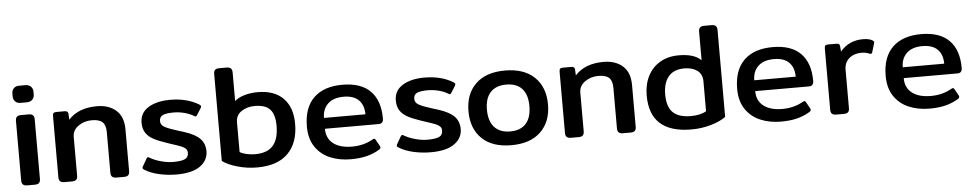

<svg xmlns="http://www.w3.org/2000/svg" viewBox="-39 -986 6625 1306"><g transform="rotate(-5 3273.0 -332.5)"><path d="M59 -611V-632Q59 -652 72 -666Q85 -680 109 -680H152Q176 -680 189.5 -666Q203 -652 203 -632V-611Q203 -591 189.5 -577Q176 -563 152 -563H109Q85 -563 72 -577Q59 -591 59 -611ZM67 -36V-443Q67 -462 76 -471Q85 -480 105 -480H157Q177 -480 186 -471Q195 -462 195 -443V-36Q195 -18 186.5 -9Q178 0 157 0H105Q85 0 76 -9Q67 -18 67 -36Z M321 -36V-453Q321 -468 326 -474Q331 -480 347 -480H404Q426 -480 427 -460L429 -420Q497 -495 624 -495Q705 -495 754.5 -451.5Q804 -408 804 -321V-36Q804 -18 795.5 -9Q787 0 767 0H714Q694 0 685 -9Q676 -18 676 -36V-313Q676 -362 653.5 -382.5Q631 -403 581 -403Q528 -403 488.5 -374.5Q449 -346 449 -301V-36Q449 -18 440.5 -9Q432 0 411 0H359Q339 0 330 -9Q321 -18 321 -36Z M910 -35Q897 -42 897 -50Q897 -56 901 -61L929 -110Q934 -119 939 -119Q944 -119 952 -114Q982 -96 1026 -84Q1070 -72 1107 -72Q1164 -72 1188.5 -83.5Q1213 -95 1213 -125Q1213 -142 1203.5 -152.5Q1194 -163 1175 -171Q1156 -179 1112 -193Q1112 -193 1079 -204Q1022 -223 988 -241Q954 -259 935.5 -286.5Q917 -314 917 -356Q917 -424 974.5 -459.5Q1032 -495 1124 -495Q1236 -495 1317 -447Q1330 -440 1330 -432Q1330 -427 1325 -419L1298 -376Q1292 -367 1288 -367Q1284 -367 1276 -372Q1250 -388 1213.5 -397.5Q1177 -407 1140 -407Q1090 -407 1066.5 -396.5Q1043 -386 1043 -356Q1043 -330 1070.5 -315Q1098 -300 1166 -279L1199 -269Q1277 -244 1308.5 -210Q1340 -176 1340 -125Q1340 -63 1285.5 -24Q1231 15 1125 15Q1065 15 1008 2.5Q951 -10 910 -35Z M1438 -50V-643Q1438 -662 1446.5 -671Q1455 -680 1475 -680H1526Q1546 -680 1555 -671Q1564 -662 1564 -643V-448Q1590 -471 1632 -483Q1674 -495 1722 -495Q1835 -495 1896 -433Q1957 -371 1957 -259Q1957 -129 1885.5 -57Q1814 15 1674 15Q1606 15 1541 -3.5Q1476 -22 1438 -50ZM1830 -256Q1830 -332 1798.5 -367.5Q1767 -403 1693 -403Q1642 -403 1603 -377.5Q1564 -352 1564 -303V-100Q1581 -89 1610 -82.5Q1639 -76 1668 -76Q1751 -76 1790.5 -120.5Q1830 -165 1830 -256Z M2035 -232Q2035 -361 2104 -428Q2173 -495 2300 -495Q2426 -495 2490.5 -430Q2555 -365 2555 -242Q2555 -207 2523 -207H2156Q2156 -141 2202 -105.5Q2248 -70 2330 -70Q2409 -70 2472 -106Q2479 -110 2483 -110Q2490 -110 2494 -101L2518 -58Q2521 -52 2521 -47Q2521 -40 2512 -34Q2471 -9 2423.5 3Q2376 15 2314 15Q2236 15 2173 -11.5Q2110 -38 2072.5 -93.5Q2035 -149 2035 -232ZM2439 -281Q2439 -343 2404.5 -378Q2370 -413 2301 -413Q2231 -413 2193.5 -377Q2156 -341 2156 -281Z M2646 -35Q2633 -42 2633 -50Q2633 -56 2637 -61L2665 -110Q2670 -119 2675 -119Q2680 -119 2688 -114Q2718 -96 2762 -84Q2806 -72 2843 -72Q2900 -72 2924.5 -83.5Q2949 -95 2949 -125Q2949 -142 2939.5 -152.5Q2930 -163 2911 -171Q2892 -179 2848 -193Q2848 -193 2815 -204Q2758 -223 2724 -241Q2690 -259 2671.5 -286.5Q2653 -314 2653 -356Q2653 -424 2710.5 -459.5Q2768 -495 2860 -495Q2972 -495 3053 -447Q3066 -440 3066 -432Q3066 -427 3061 -419L3034 -376Q3028 -367 3024 -367Q3020 -367 3012 -372Q2986 -388 2949.5 -397.5Q2913 -407 2876 -407Q2826 -407 2802.5 -396.5Q2779 -386 2779 -356Q2779 -330 2806.5 -315Q2834 -300 2902 -279L2935 -269Q3013 -244 3044.5 -210Q3076 -176 3076 -125Q3076 -63 3021.5 -24Q2967 15 2861 15Q2801 15 2744 2.5Q2687 -10 2646 -35Z M3139 -240Q3139 -358 3209.5 -426.5Q3280 -495 3410 -495Q3540 -495 3611 -426.5Q3682 -358 3682 -240Q3682 -122 3611 -53.5Q3540 15 3410 15Q3280 15 3209.5 -53.5Q3139 -122 3139 -240ZM3555 -240Q3555 -318 3518 -358.5Q3481 -399 3410 -399Q3340 -399 3302.5 -358.5Q3265 -318 3265 -240Q3265 -162 3302.5 -120.5Q3340 -79 3410 -79Q3481 -79 3518 -120Q3555 -161 3555 -240Z M3780 -36V-453Q3780 -468 3785 -474Q3790 -480 3806 -480H3863Q3885 -480 3886 -460L3888 -420Q3956 -495 4083 -495Q4164 -495 4213.5 -451.5Q4263 -408 4263 -321V-36Q4263 -18 4254.5 -9Q4246 0 4226 0H4173Q4153 0 4144 -9Q4135 -18 4135 -36V-313Q4135 -362 4112.5 -382.5Q4090 -403 4040 -403Q3987 -403 3947.5 -374.5Q3908 -346 3908 -301V-36Q3908 -18 3899.5 -9Q3891 0 3870 0H3818Q3798 0 3789 -9Q3780 -18 3780 -36Z M4356 -241Q4356 -316 4385 -373.5Q4414 -431 4468.5 -463Q4523 -495 4597 -495Q4702 -495 4749 -448V-643Q4749 -662 4758 -671Q4767 -680 4787 -680H4837Q4857 -680 4866 -671Q4875 -662 4875 -643V-50Q4837 -22 4773 -3.5Q4709 15 4640 15Q4356 15 4356 -241ZM4749 -100V-304Q4749 -353 4715 -378Q4681 -403 4627 -403Q4554 -403 4518 -359Q4482 -315 4482 -238Q4482 -152 4522 -114Q4562 -76 4643 -76Q4710 -76 4749 -100Z M4973 -232Q4973 -361 5042 -428Q5111 -495 5238 -495Q5364 -495 5428.5 -430Q5493 -365 5493 -242Q5493 -207 5461 -207H5094Q5094 -141 5140 -105.5Q5186 -70 5268 -70Q5347 -70 5410 -106Q5417 -110 5421 -110Q5428 -110 5432 -101L5456 -58Q5459 -52 5459 -47Q5459 -40 5450 -34Q5409 -9 5361.5 3Q5314 15 5252 15Q5174 15 5111 -11.5Q5048 -38 5010.5 -93.5Q4973 -149 4973 -232ZM5377 -281Q5377 -343 5342.5 -378Q5308 -413 5239 -413Q5169 -413 5131.5 -377Q5094 -341 5094 -281Z M5591 -36V-453Q5591 -468 5596 -474Q5601 -480 5617 -480H5674Q5685 -480 5690 -475.5Q5695 -471 5696 -460L5699 -424Q5758 -495 5854 -495Q5898 -495 5921 -480Q5927 -476 5928.5 -471.5Q5930 -467 5928 -461L5910 -401Q5907 -391 5899 -391L5891 -393Q5867 -404 5836 -404Q5785 -404 5752 -375.5Q5719 -347 5719 -298V-36Q5719 -18 5710.5 -9Q5702 0 5681 0H5629Q5609 0 5600 -9Q5591 -18 5591 -36Z M5987 -232Q5987 -361 6056 -428Q6125 -495 6252 -495Q6378 -495 6442.5 -430Q6507 -365 6507 -242Q6507 -207 6475 -207H6108Q6108 -141 6154 -105.5Q6200 -70 6282 -70Q6361 -70 6424 -106Q6431 -110 6435 -110Q6442 -110 6446 -101L6470 -58Q6473 -52 6473 -47Q6473 -40 6464 -34Q6423 -9 6375.5 3Q6328 15 6266 15Q6188 15 6125 -11.5Q6062 -38 6024.5 -93.5Q5987 -149 5987 -232ZM6391 -281Q6391 -343 6356.5 -378Q6322 -413 6253 -413Q6183 -413 6145.5 -377Q6108 -341 6108 -281Z"/></g></svg>

Font: Mitr
Style: Regular
Weight: 400
Designer: Thanarat Vachiruckul
Foundry: Cadson Demak
Version: Version 1.002